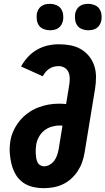

<svg xmlns="http://www.w3.org/2000/svg" viewBox="-20 -974 550 1002"><path d="M209 8Q178 8 149.5 1Q121 -6 98 -23Q75 -40 61 -65Q47 -90 40 -118Q33 -146 31 -176Q29 -206 34 -237Q38 -264 50.5 -291.5Q63 -319 81.5 -342Q100 -365 124.5 -383Q149 -401 176.5 -412Q204 -423 232 -428Q260 -433 288 -433Q297 -433 306 -432.5Q315 -432 325 -431L341 -529Q344 -546 344 -563.5Q344 -581 338 -596Q332 -611 318 -620Q304 -629 286 -629Q274 -629 261.5 -626Q249 -623 237.5 -615.5Q226 -608 217.5 -597.5Q209 -587 203 -576L90 -627Q104 -653 125 -676Q146 -699 173 -714.5Q200 -730 229 -736.5Q258 -743 287 -743Q318 -743 347.5 -737.5Q377 -732 402 -717.5Q427 -703 445 -680.5Q463 -658 472 -630.5Q481 -603 481 -572Q481 -541 476 -510L421 -175Q417 -151 408.5 -127Q400 -103 385.5 -81Q371 -59 351 -41Q331 -23 307.5 -12Q284 -1 258.5 3.5Q233 8 209 8ZM210 -106Q225 -106 239.5 -114.5Q254 -123 263.5 -136Q273 -149 278 -164Q283 -179 286 -194L306 -318Q303 -319 298.5 -319Q294 -319 290 -319Q270 -319 248.5 -312.5Q227 -306 210 -292Q193 -278 182.5 -258.5Q172 -239 169 -219Q167 -207 166.5 -195.5Q166 -184 166.5 -172.5Q167 -161 169 -149.5Q171 -138 175.5 -128Q180 -118 189.5 -112Q199 -106 210 -106ZM440 -816Q424 -816 408.5 -822Q393 -828 384 -840Q375 -852 372.5 -868.5Q370 -885 372 -902Q374 -913 380 -924Q386 -935 396 -942Q406 -949 417.5 -951.5Q429 -954 441 -954Q457 -954 472.5 -948Q488 -942 497 -930Q506 -918 509 -901.5Q512 -885 509 -868Q507 -857 501 -846Q495 -835 485 -828Q475 -821 463.5 -818.5Q452 -816 440 -816ZM240 -816Q224 -816 208.5 -822Q193 -828 184 -840Q175 -852 172.5 -868.5Q170 -885 172 -902Q174 -913 180 -924Q186 -935 196 -942Q206 -949 217.5 -951.5Q229 -954 241 -954Q257 -954 272.5 -948Q288 -942 297 -930Q306 -918 309 -901.5Q312 -885 309 -868Q307 -857 301 -846Q295 -835 285 -828Q275 -821 263.5 -818.5Q252 -816 240 -816Z"/></svg>

Font: Iosevka Curly Slab Heavy
Style: Italic
Weight: 900
Italic angle: -9°
Monospace: yes
Designer: Belleve Invis
Foundry: Belleve Invis
Version: Version 22.1.2; ttfautohint (v1.8.4)